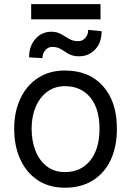

<svg xmlns="http://www.w3.org/2000/svg" viewBox="-20 -892 631 924"><path d="M292.6 11.4Q216.6 11.4 161.9 -24.7Q107.2 -60.7 77.8 -124.8Q48.3 -188.9 48.3 -272.7Q48.3 -353.7 77.8 -416.9Q107.2 -480.1 161.9 -516.3Q216.6 -552.6 292.6 -552.6Q408.7 -552.6 475.7 -477.6Q542.6 -402.7 542.6 -272.7Q542.6 -185.4 512.4 -121.6Q482.2 -57.9 426.1 -23.3Q370 11.4 292.6 11.4ZM292.6 -63.9Q369.3 -63.9 414.1 -119.3Q458.8 -174.7 458.8 -272.7Q458.8 -369.7 414.1 -423.5Q369.3 -477.3 292.6 -477.3Q243.6 -477.3 207.6 -450.6Q171.5 -424 151.8 -377.8Q132.1 -331.7 132.1 -272.7Q132.1 -214.5 150.6 -167.1Q169 -119.7 204.9 -91.8Q240.8 -63.9 292.6 -63.9ZM463.8 -872.2V-799H130V-872.2ZM404.5 -748.2 469.1 -741.8Q469.1 -686.8 437.9 -653.9Q406.6 -621.1 361.5 -621.1Q337 -621.1 320.8 -627.8Q304.7 -634.6 292.1 -643.6Q279.5 -652.7 265.6 -659.4Q251.8 -666.2 231.5 -666.2Q211.6 -666.2 198 -650.4Q184.3 -634.6 184.3 -612.2L120 -615.8Q120 -670.5 150.7 -704.9Q181.5 -739.3 226.9 -739.3Q253.9 -739.3 273.4 -728Q293 -716.6 312 -705.3Q331 -693.9 356.5 -693.9Q376.8 -693.9 390.6 -709.5Q404.5 -725.1 404.5 -748.2Z"/></svg>

Font: Interface
Style: Regular
Weight: 400
Designer: Rasmus Andersson
Foundry: rsms
Version: Version 1.8